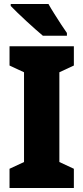

<svg xmlns="http://www.w3.org/2000/svg" viewBox="-20 -947 420 967"><path d="M352 0H28V-97L101 -131V-583L28 -617V-714H352V-617L279 -583V-131L352 -97ZM224 -927Q235 -907 253 -878.5Q271 -850 288.5 -823Q306 -796 317 -781V-767H196Q182 -779 159.5 -798.5Q137 -818 112.5 -841Q88 -864 67 -884Q46 -904 34 -917V-927Z"/></svg>

Font: Noto Sans Malayalam Condensed Black
Style: Regular
Weight: 900
Width: 3
Designer: Jelle Bosma - Monotype Design Team
Foundry: Monotype Imaging Inc.
Version: Version 2.104; ttfautohint (v1.8.4.7-5d5b)